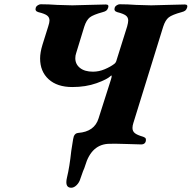

<svg xmlns="http://www.w3.org/2000/svg" viewBox="-20 -675 898 900"><path d="M291 179Q291 169 294 157Q306 108 314 33Q316 23 319.5 -2Q323 -27 326 -36Q332 -51 347 -52Q423 -58 442 -120L500 -302Q504 -315 503.5 -319Q503 -323 500 -320Q483 -303 432.5 -285Q382 -267 319 -267Q248 -267 208 -303.5Q168 -340 168 -401Q168 -429 179 -465L206 -551Q212 -569 212 -579Q212 -594 200.5 -602.5Q189 -611 160 -618Q142 -623 148 -640Q150 -646 157.5 -650.5Q165 -655 171 -655Q207 -655 248 -652Q300 -650 319 -650L395 -652Q453 -654 476 -654Q492 -654 487 -639Q484 -630 478.5 -625.5Q473 -621 461 -618Q417 -606 401 -593.5Q385 -581 375 -550L337 -426Q333 -415 333 -402Q333 -374 355 -356.5Q377 -339 416 -339Q444 -339 471 -350.5Q498 -362 515 -375Q524 -381 527 -395L576 -551Q581 -569 581 -579Q581 -594 569.5 -602.5Q558 -611 530 -618Q512 -623 518 -640Q520 -646 527.5 -650.5Q535 -655 541 -655Q578 -655 618 -652Q670 -650 689 -650L765 -652Q823 -654 846 -654Q862 -654 857 -639Q854 -630 848.5 -625.5Q843 -621 831 -618Q787 -606 771 -593.5Q755 -581 745 -550L605 -98Q601 -86 601 -75Q601 -60 612 -51Q623 -42 651 -34Q658 -31 661 -28.5Q664 -26 664 -20Q664 -9 658 -3.5Q652 2 642 2Q622 2 574 0Q513 -2 495 -1Q409 -1 379 102Q377 110 369 128L357 162Q352 180 339.5 192.5Q327 205 314 205Q291 205 291 179Z"/></svg>

Font: EB Garamond ExtraBold
Style: Italic
Weight: 800
Italic angle: -17.2°
Designer: Georg Duffner and Octavio Pardo
Foundry: Georg Duffner
Version: Version 1.000